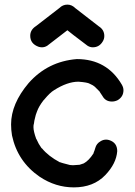

<svg xmlns="http://www.w3.org/2000/svg" viewBox="-20 -791 584 832"><path d="M300 21Q221 21 152 -25Q56 -91 32 -204Q28 -228 28 -252Q28 -341 104 -431Q187 -525 313 -535Q443 -535 508 -424Q515 -412 515 -400Q515 -372 490 -357Q478 -351 465 -351Q437 -351 424 -375L412 -393V-394L391 -415Q385 -421 369 -428Q360 -434 320 -437Q272 -437 214 -400Q197 -390 172 -360Q171 -358 169 -357Q148 -330 140 -307L135 -293Q127 -263 127 -255Q125 -251 125 -240Q125 -222 137 -189L138 -188Q147 -167 160 -149L162 -148Q190 -114 239 -88Q242 -88 243 -87Q244 -86 283 -76L296 -75L325 -77L343 -83Q365 -95 385 -126L386 -130Q390 -139 393 -150Q398 -169 416 -179Q427 -186 440 -186Q446 -186 453 -184Q488 -173 488 -136Q484 -82 436 -32Q385 21 300 21ZM272 -771Q291 -771 306 -756L408 -677Q432 -662 432 -635Q432 -622 425 -611Q410 -586 382 -586Q370 -586 359 -593Q282 -651 272 -660Q271 -659 185 -593Q174 -586 162 -586Q155 -586 148 -588Q111 -601 111 -636Q111 -662 136 -678L237 -756Q252 -771 272 -771Z"/></svg>

Font: Bad Comic
Style: Regular
Weight: 400
Designer: GGBotNet
Foundry: f0n7
Version: 0.9